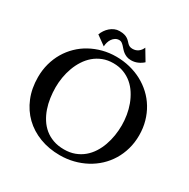

<svg xmlns="http://www.w3.org/2000/svg" viewBox="-199 -1074 1266 1286"><g transform="rotate(30 433.5 -431.5)"><path d="M825.2 -352.1Q825.2 -295.9 811 -245.8Q796.9 -195.8 771 -153.3Q745.1 -110.8 709 -77.1Q672.9 -43.5 628.9 -20Q585 3.4 534.7 16.1Q484.4 28.8 430.2 28.8Q345.7 28.8 274.7 1.7Q203.6 -25.4 152.1 -75.2Q100.6 -125 71.8 -195.3Q43 -265.6 43 -352.1Q43 -407.2 56.6 -457Q70.3 -506.8 95.2 -549.1Q120.1 -591.3 155.3 -625.5Q190.4 -659.7 233.6 -683.3Q276.9 -707 326.4 -720Q376 -732.9 430.2 -732.9Q484.4 -732.9 534.9 -720.5Q585.4 -708 629.4 -684.6Q673.3 -661.1 709.5 -627.4Q745.6 -593.8 771.2 -551.3Q796.9 -508.8 811 -458.7Q825.2 -408.7 825.2 -352.1ZM690.9 -352.1Q690.9 -390.6 684.3 -430.4Q677.7 -470.2 664.1 -507.1Q650.4 -543.9 629.6 -576.4Q608.9 -608.9 580.3 -633.1Q551.8 -657.2 515.6 -671.1Q479.5 -685.1 435.1 -685.1Q390.6 -685.1 354.5 -670.9Q318.4 -656.7 290 -632.6Q261.7 -608.4 240.7 -575.9Q219.7 -543.5 206.1 -506.3Q192.4 -469.2 185.8 -429.7Q179.2 -390.1 179.2 -352.1Q179.2 -311.5 185.1 -271Q190.9 -230.5 203.6 -193.6Q216.3 -156.7 236.6 -124.8Q256.8 -92.8 285.2 -69.3Q313.5 -45.9 350.8 -32.5Q388.2 -19 435.1 -19Q480.5 -19 517.1 -32.7Q553.7 -46.4 582.3 -70.3Q610.8 -94.2 631.3 -126.2Q651.9 -158.2 665 -195.3Q678.2 -232.4 684.6 -272.5Q690.9 -312.5 690.9 -352.1ZM617.2 -797.9Q598.6 -780.8 575.2 -770.8Q551.8 -760.7 525.9 -760.7Q505.4 -760.7 490.7 -766.6Q476.1 -772.5 464.8 -781Q453.6 -789.6 444.8 -799.8Q436 -810.1 428 -818.6Q419.9 -827.1 411.4 -833Q402.8 -838.9 392.1 -838.9Q374.5 -838.9 361.6 -830.6Q348.6 -822.3 339.8 -809.3Q331.1 -796.4 326.7 -780.8Q322.3 -765.1 321.8 -750L250 -801.8Q256.3 -818.8 267.3 -835.2Q278.3 -851.6 293 -864.3Q307.6 -877 325.2 -884.5Q342.8 -892.1 362.8 -892.1Q386.2 -892.1 401.4 -887.7Q416.5 -883.3 426.5 -876.5Q436.5 -869.6 443.4 -862.1Q450.2 -854.5 457 -847.7Q463.9 -840.8 472.9 -836.4Q481.9 -832 496.1 -832Q521 -832 539.1 -845.2Q557.1 -858.4 566.9 -881.8Z"/></g></svg>

Font: Original Surfer
Style: Regular
Weight: 400
Designer: Astigmatic (AOETI)
Foundry: Astigmatic (AOETI)
Version: Version 1.001